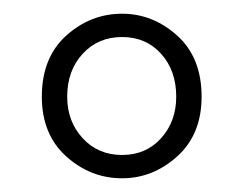

<svg xmlns="http://www.w3.org/2000/svg" viewBox="-20 -704 355 280"><path d="M158 -444Q112 -444 76.5 -476Q41 -508 41 -563Q41 -620 76.5 -652Q112 -684 158 -684Q203 -684 238.5 -652Q274 -620 274 -563Q274 -508 238.5 -476Q203 -444 158 -444ZM158 -478Q193 -478 215 -502.5Q237 -527 237 -563Q237 -601 215 -625.5Q193 -650 158 -650Q123 -650 100.5 -625.5Q78 -601 78 -563Q78 -527 100.5 -502.5Q123 -478 158 -478Z"/></svg>

Font: Assistant Light
Style: Regular
Weight: 300
Designer: Hebrew By Ben Nathan, Latin by Paul Hunt
Version: Version 3.000